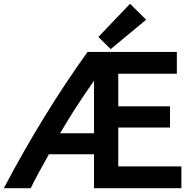

<svg xmlns="http://www.w3.org/2000/svg" viewBox="-34 -980 1002 1013"><path d="M923 13H462V-166H224Q159 -51 128 13H-14Q195 -382 428 -706H899V-591H590V-419H863V-307H590V-102H923ZM462 -277V-554Q372 -425 326 -348L283 -277ZM652 -960 737 -876 550 -721 485 -785Z"/></svg>

Font: Repo
Style: DemiBold
Weight: 600
Designer: Stefan Peev
Foundry: Context Ltd
Version: Version 001.000